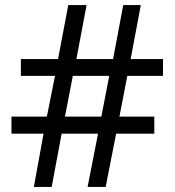

<svg xmlns="http://www.w3.org/2000/svg" viewBox="-20 -734 686 754"><path d="M480 -436 449 -276H586V-209H436L395 0H324L365 -209H222L183 0H113L151 -209H25V-276H164L196 -436H62V-502H208L248 -714H320L280 -502H424L464 -714H533L493 -502H620V-436ZM235 -276H378L409 -436H266Z"/></svg>

Font: Noto Sans Thai
Style: Regular
Weight: 400
Designer: Monotype Design Team
Foundry: Monotype Imaging Inc.
Version: Version 2.001